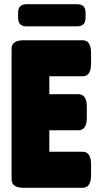

<svg xmlns="http://www.w3.org/2000/svg" viewBox="-20 -891 466 911"><path d="M92 0Q35 0 35 -40V-660Q35 -700 92 -700H372Q412 -700 412 -640V-589Q412 -529 372 -529H214V-444H352Q392 -444 392 -384V-333Q392 -273 352 -273H214V-171H372Q412 -171 412 -111V-60Q412 0 372 0ZM106 -766Q66 -766 66 -806V-831Q66 -871 106 -871H346Q386 -871 386 -831V-806Q386 -766 346 -766Z"/></svg>

Font: Asap Condensed Black
Style: Regular
Weight: 900
Width: 3
Designer: Pablo Cosgaya
Foundry: Omnibus-Type
Version: Version 3.001; ttfautohint (v1.8.4.7-5d5b)